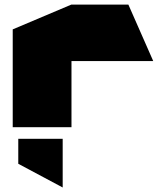

<svg xmlns="http://www.w3.org/2000/svg" viewBox="-20 -550 682 830"><path d="M35 0V-423L288 -530H289V0ZM289 -286V-530H535L642 -287V-286ZM250 260 59 158V50H251V260Z"/></svg>

Font: Foldit Black
Style: Regular
Weight: 900
Version: Version 1.003